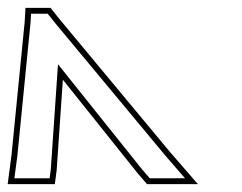

<svg xmlns="http://www.w3.org/2000/svg" viewBox="-159 -775 618 490"><path d="M-29.4 -342 -32.3 -320H-122.3L-114.6 -378L-81 -718L-79.8 -740H-37.3L-19.8 -718L262.9 -378L313.2 -320H223.2L204.1 -342L-11 -611ZM-14.4 -340.5 1.4 -571.6 192.6 -332.4 216.4 -305H346.1L274.3 -387.7L-8.2 -727.5L-30.1 -755H-94L-96 -719.2L-129.6 -379.7L-139.4 -305H-19.1Z"/></svg>

Font: Nordica Plus
Style: NordicaClassicLightConOpOblOl
Weight: 300
Version: Version 1.01